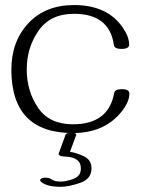

<svg xmlns="http://www.w3.org/2000/svg" viewBox="-20 -508 550 750"><path d="M485.4 -142.6Q485.4 -106 447.3 -63Q381.3 11.7 264.6 11.7Q24.4 11.7 24.4 -235.8Q24.4 -346.2 90.8 -417.2Q157.2 -488.3 269 -488.3Q399.4 -488.3 459.5 -400.4Q484.4 -364.7 484.4 -333.5Q484.4 -316.9 454.6 -316.9Q426.8 -316.9 424.8 -332.5Q407.7 -454.1 269 -454.1Q176.3 -454.1 130.4 -387.9Q84.5 -321.8 84.5 -236.8Q84.5 -152.3 128.4 -87.4Q172.4 -22.5 264.6 -22.5Q403.8 -22.5 425.8 -144Q428.2 -159.7 455.6 -159.7Q485.4 -159.7 485.4 -142.6ZM217.3 221.7Q160.2 221.7 139.2 200.7Q136.7 198.2 136.7 196.3Q136.7 190.4 146.5 187.5Q152.3 186 157.2 186Q172.9 186 182.9 193.6Q192.9 201.2 217.3 201.2Q239.7 201.2 267.8 190.4Q295.9 179.7 295.9 149.9Q295.9 104.5 230 103.5Q219.7 102.5 214.4 100.1Q209 97.2 209 93.8Q209 90.8 211.4 85.9L235.8 19Q238.8 10.3 257.3 10.3Q281.2 10.3 277.3 20.5L253.4 85Q279.3 88.9 308.3 102.8Q337.4 116.7 337.4 149.9Q337.4 191.4 292.7 206.5Q248 221.7 217.3 221.7Z"/></svg>

Font: Gayathri Thin
Style: Regular
Weight: 100
Designer: Binoy Dominic <binoy.domenic@gmail.com>
Foundry: SMC
Version: Version 1.000